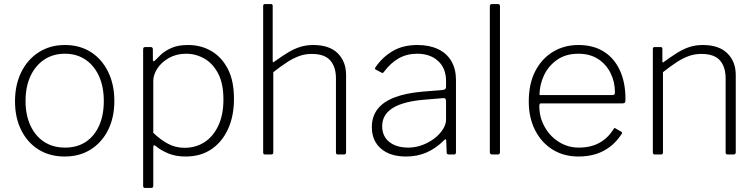

<svg xmlns="http://www.w3.org/2000/svg" viewBox="-20 -762 3730 947"><path d="M299 10Q225 10 170 -24.5Q115 -59 84.5 -120.5Q54 -182 54 -262Q54 -344 85 -406.5Q116 -469 171.5 -504.5Q227 -540 300 -540Q374 -540 428.5 -505Q483 -470 513.5 -407.5Q544 -345 544 -264Q544 -183 513.5 -121.5Q483 -60 428 -25Q373 10 299 10ZM301 -34Q361 -34 403.5 -62.5Q446 -91 469 -142.5Q492 -194 492 -264Q492 -334 468.5 -386Q445 -438 402 -467.5Q359 -497 300 -497Q241 -497 197.5 -467.5Q154 -438 130 -386Q106 -334 106 -264Q106 -195 130 -143Q154 -91 197.5 -62.5Q241 -34 301 -34Z M723 -530Q734 -530 734 -518V-469Q734 -461 737 -460Q740 -459 746 -465Q755 -475 773.5 -492.5Q792 -510 824.5 -525Q857 -540 908 -540Q971 -540 1022 -510.5Q1073 -481 1103.5 -422.5Q1134 -364 1134 -275Q1134 -189 1104.5 -125Q1075 -61 1022 -25.5Q969 10 896 10Q846 10 809.5 -5.5Q773 -21 750 -40Q742 -47 739 -45.5Q736 -44 736 -33V154Q736 165 726 165H695Q686 165 686 155V-517Q686 -525 688.5 -527.5Q691 -530 699 -530H723ZM736 -107Q771 -73 808.5 -53Q846 -33 890 -33Q946 -33 989 -61Q1032 -89 1057 -142.5Q1082 -196 1082 -271Q1082 -350 1056 -399.5Q1030 -449 988 -473Q946 -497 898 -497Q850 -497 813 -476Q776 -455 756 -424Q736 -393 736 -364V-107Z M1288 0Q1278 0 1278 -10V-732Q1278 -742 1287 -742H1316Q1325 -742 1325 -733V-461Q1325 -456 1327 -455Q1329 -454 1333 -458Q1371 -485 1400.5 -503Q1430 -521 1460 -530.5Q1490 -540 1525 -540Q1605 -540 1646 -499Q1687 -458 1687 -392V-11Q1687 0 1676 0H1647Q1642 0 1639.5 -2.5Q1637 -5 1637 -10V-375Q1637 -432 1609 -464Q1581 -496 1518 -496Q1484 -496 1455.5 -485.5Q1427 -475 1396.5 -455.5Q1366 -436 1328 -406V-10Q1328 0 1317 0H1288Z M2170 -70Q2130 -30 2084 -10Q2038 10 1983 10Q1904 10 1859 -29Q1814 -68 1814 -135Q1814 -187 1842 -223.5Q1870 -260 1926 -281.5Q1982 -303 2064 -310L2163 -318Q2171 -319 2175.5 -322.5Q2180 -326 2180 -333V-363Q2180 -425 2141 -461Q2102 -497 2037 -497Q1987 -497 1947 -474.5Q1907 -452 1874 -408Q1871 -404 1869 -402.5Q1867 -401 1863 -403L1833 -419Q1830 -421 1829.5 -423Q1829 -425 1832 -430Q1864 -478 1915 -509Q1966 -540 2039 -540Q2098 -540 2141 -519.5Q2184 -499 2206.5 -460Q2229 -421 2229 -368V-11Q2229 -5 2226.5 -2.5Q2224 0 2219 0H2193Q2189 0 2186 -2.5Q2183 -5 2183 -11L2181 -68Q2179 -81 2170 -70ZM2180 -263Q2180 -280 2166 -278L2082 -271Q2026 -267 1985 -256.5Q1944 -246 1917.5 -229.5Q1891 -213 1878 -190.5Q1865 -168 1865 -140Q1865 -90 1900 -62Q1935 -34 1994 -34Q2030 -34 2064 -47Q2098 -60 2125 -81Q2152 -103 2166 -126.5Q2180 -150 2180 -171V-263Z M2446 -13Q2446 -6 2443.5 -3Q2441 0 2433 0H2408Q2396 0 2396 -11V-731Q2396 -742 2406 -742H2436Q2446 -742 2446 -731Z M2640 -238Q2640 -184 2666 -137Q2692 -90 2736.5 -62Q2781 -34 2835 -34Q2893 -34 2935.5 -57Q2978 -80 3006 -125Q3009 -130 3011.5 -130.5Q3014 -131 3017 -128L3045 -112Q3051 -108 3046 -101Q3022 -64 2990.5 -39.5Q2959 -15 2920 -2.5Q2881 10 2833 10Q2761 10 2706 -24Q2651 -58 2619.5 -119.5Q2588 -181 2588 -261Q2588 -349 2620 -411Q2652 -473 2707.5 -506.5Q2763 -540 2833 -540Q2905 -540 2956.5 -508.5Q3008 -477 3036.5 -417Q3065 -357 3065 -273Q3065 -266 3064 -259.5Q3063 -253 3051 -252H2647Q2643 -252 2641.5 -248Q2640 -244 2640 -238ZM2996 -293Q3007 -293 3010 -296Q3013 -299 3013 -307Q3013 -359 2991 -402.5Q2969 -446 2929 -471.5Q2889 -497 2833 -497Q2770 -497 2727 -466.5Q2684 -436 2662.5 -389Q2641 -342 2641 -293Z M3210 0Q3200 0 3200 -10V-520Q3200 -530 3209 -530H3238Q3247 -530 3247 -521V-460Q3247 -455 3249 -454Q3251 -453 3255 -457Q3292 -484 3322 -502.5Q3352 -521 3381.5 -530.5Q3411 -540 3447 -540Q3526 -540 3567.5 -499Q3609 -458 3609 -392V-11Q3609 0 3598 0H3569Q3564 0 3561.5 -2.5Q3559 -5 3559 -10V-375Q3559 -432 3531 -464Q3503 -496 3440 -496Q3406 -496 3377 -485.5Q3348 -475 3318 -455.5Q3288 -436 3250 -406V-10Q3250 0 3239 0H3210Z"/></svg>

Font: Libre Franklin Thin ExtraLight
Style: Regular
Weight: 250
Version: Version 3.000